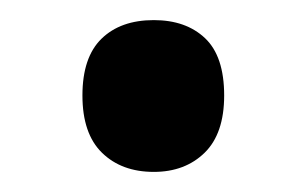

<svg xmlns="http://www.w3.org/2000/svg" viewBox="-20 -159 306 191"><path d="M62 -64Q62 -102 81 -120.5Q100 -139 133 -139Q165 -139 184 -121Q203 -103 203 -64Q203 -26 183.5 -7Q164 12 133 12Q101 12 81.5 -7Q62 -26 62 -64Z"/></svg>

Font: Noto Sans Kannada Condensed SemiBold
Style: Regular
Weight: 600
Width: 3
Designer: Jelle Bosma - Monotype Design Team
Foundry: Monotype Imaging Inc.
Version: Version 2.005; ttfautohint (v1.8.4.7-5d5b)